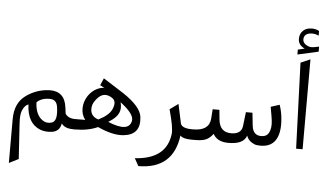

<svg xmlns="http://www.w3.org/2000/svg" viewBox="-73 -1089 2592 1526"><g transform="rotate(5 1223.5 -326.0)"><path d="M225.1 -188.5Q228.5 -90.8 284.2 -50.8Q318.8 -25.9 359.9 -38.6Q408.7 -53.7 390.6 -168.9Q381.8 -223.6 330.1 -224.6Q263.2 -226.1 225.1 -188.5ZM463.9 -118.2Q487.8 -82.5 541.5 -82.5H553.7V-0.5H534.2Q465.8 -0.5 440.4 -38.6Q429.2 24.9 370.6 34.2Q316.4 42.5 272.5 25.4Q168.9 -16.6 163.1 -166Q133.3 -156.2 114.7 -111.8Q101.6 -80.1 106 -9.3L124 272.9L48.3 311V-38.6Q48.3 -167.5 133.8 -229Q204.6 -280.3 291 -291Q357.4 -299.3 395.5 -277.3Q437.5 -253.9 451.7 -198.2Q458.5 -169.9 463.9 -118.2Z M891.1 -247.1Q905.3 -196.8 886.7 -159.2Q868.2 -120.6 811 -85.9L806.6 -83Q975.6 -12.7 994.1 -107.9Q1004.4 -161.6 891.1 -247.1ZM755.4 -347.2Q730.5 -361.3 717.8 -368.2L742.2 -424.8Q742.2 -424.8 904.3 -321.8Q1048.8 -226.1 1058.1 -143.6Q1074.2 -2.4 938 11.7Q852.5 21 731 -34.7H730H729Q653.8 0 546.9 0H534.2V-82.5H566.9Q595.2 -82.5 623.5 -83Q591.8 -122.6 594.2 -179.2Q596.2 -227.1 623 -269.5Q659.7 -326.2 719.2 -344.7Q742.2 -351.6 755.4 -347.2ZM831.5 -185.5Q860.4 -249.5 821.3 -275.4Q752.4 -321.8 698.2 -255.9Q669.9 -222.2 666 -194.8Q653.3 -118.7 726.1 -95.2Q808.6 -135.7 831.5 -185.5Z M1283.7 -225.6 1350.6 -273.9Q1381.3 -126 1383.8 -119.1Q1396 -82.5 1477.1 -82.5H1486.8V0Q1479.5 0 1479.5 0Q1408.2 0 1388.2 -25.4Q1353 245.1 1075.7 246.1L1042.5 186Q1293.9 170.9 1317.9 -32.2Q1323.7 -82 1283.7 -225.6Z M1606.9 -20Q1576.7 0 1513.2 0H1471.7V-82.5H1484.4Q1611.8 -82.5 1619.6 -179.7L1625 -255.4H1678.7L1686 -179.7Q1695.8 -79.1 1785.2 -78.1Q1869.1 -77.1 1877 -144L1890.1 -255.4H1942.4L1953.1 -154.8Q1962.4 -67.9 2041.5 -77.6Q2073.2 -81.5 2087.9 -108.9Q2107.9 -147 2100.6 -206.5Q2097.7 -232.9 2082.5 -314.9L2152.3 -337.4Q2171.9 -282.2 2176.3 -217.3Q2184.1 -107.4 2144.5 -52.2Q2107.9 -0.5 2028.8 0Q1995.1 0 1978 -7.8Q1931.2 -27.8 1916.5 -70.8Q1894 1 1769.5 0Q1681.2 -1 1649.9 -61.5Q1633.8 -38.1 1606.9 -20Z M2257.8 -786.6 2311.5 -799.3Q2258.8 -823.2 2258.8 -873.5Q2258.8 -915.5 2288.1 -941.4Q2313 -962.9 2355 -963.4Q2388.2 -963.4 2413.1 -948.7V-911.1Q2381.3 -926.8 2349.6 -923.3Q2298.8 -918 2294.9 -877.4Q2291.5 -834.5 2348.6 -816.9Q2366.2 -811.5 2424.3 -825.2V-784.7L2257.8 -747.6ZM2288.1 -685.1 2364.7 -718.3V-1H2313Z"/></g></svg>

Font: Elshan
Style: Regular
Weight: 400
Foundry: DejaVu fonts team - Redesigned by Saber Rastikerdar (Samim font) - Edited by Jalil Hamdollahi
Version: Version 0.9.9; ttfautohint (v1.4.1.5-446e)